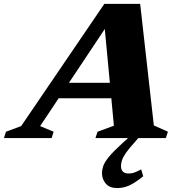

<svg xmlns="http://www.w3.org/2000/svg" viewBox="-90 -702 918 976"><path d="M168 -202.5 194.5 -281H532L505.5 -202.5ZM692 -64.5 763.5 -32.5 753 0H395L406 -32.5L489 -63L439 -593.5L471.5 -598L114 -61L182.5 -32.5L172.5 0H-70L-59.5 -32.5L17.5 -61L440.5 -682.5H622.5ZM525 142.5Q525 160 534.5 170Q544 180 564.5 180Q579.5 180 593.2 175Q607 170 627.5 159L638 194Q595 228.5 566.2 241.2Q537.5 254 506 254Q467 254 447.8 231.5Q428.5 209 428.5 178.5Q428.5 160.5 435 141.5Q441.5 122.5 463.5 95.5Q485.5 68.5 531.5 26.5L596 -31.5H640L596 19.5Q565.5 53 550.2 75.2Q535 97.5 530 113Q525 128.5 525 142.5Z"/></svg>

Font: Newsreader ExtraBold
Style: Italic
Weight: 800
Italic angle: -17°
Designer: Hugues Gentile
Foundry: Production Type
Version: Version 1.003